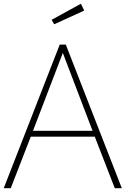

<svg xmlns="http://www.w3.org/2000/svg" viewBox="-22 -983 657 1003"><path d="M-2.4 0 290 -750H321.8L614.3 0H577.6L473.1 -269H138.7L34.2 0ZM306.2 -706.5 150.4 -299.8H461.4ZM261.2 -856.4 247.6 -879.4 400.4 -963.4 418 -927.7Z"/></svg>

Font: Spartan MB ExtLt
Style: Regular
Weight: 200
Designer: Matt Bailey, Mirko Velimirovic
Foundry: Matt Bailey
Version: Version 1.005